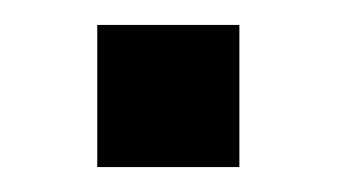

<svg xmlns="http://www.w3.org/2000/svg" viewBox="-20 -134 270 154"><path d="M58 -114H172V0H58Z"/></svg>

Font: Liter
Style: Regular
Weight: 400
Designer: Anton Skugarov
Foundry: skugi
Version: Version 1.004; ttfautohint (v1.8.4.7-5d5b)